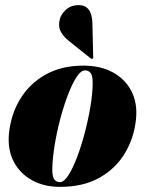

<svg xmlns="http://www.w3.org/2000/svg" viewBox="-20 -719 565 749"><path d="M305 -463Q371.5 -463 419.8 -437Q468 -411 492.5 -363.8Q517 -316.5 510.5 -253.5Q503 -181 467.2 -121.2Q431.5 -61.5 368.2 -25.8Q305 10 214 10Q152 10 104.8 -16Q57.5 -42 33.2 -89.2Q9 -136.5 15 -199Q23 -274.5 59.5 -334Q96 -393.5 158.2 -428.2Q220.5 -463 305 -463ZM214 -8.5Q229.5 -8.5 246.8 -35.2Q264 -62 280.5 -105.5Q297 -149 310.5 -200.2Q324 -251.5 332.5 -301.8Q341 -352 341.5 -391.5Q342 -424 333.5 -434.2Q325 -444.5 311.5 -444.5Q295.5 -444.5 278.2 -417.8Q261 -391 244.5 -347.5Q228 -304 214.5 -252.8Q201 -201.5 193 -151.2Q185 -101 184 -61.5Q183.5 -29.5 191.8 -19Q200 -8.5 214 -8.5ZM340.5 -627.5 343.5 -496.5Q343.5 -494.5 343.5 -493.2Q343.5 -492 342 -490.5Q339 -488 335.5 -490L246 -561.5Q228 -576 217 -596Q206 -616 213.5 -645Q218 -663 237.2 -681Q256.5 -699 287 -699Q339 -699 340.5 -627.5Z"/></svg>

Font: Fraunces 144pt Black
Style: Italic
Weight: 900
Italic angle: -16°
Version: Version 1.000;[0bf87f6ff]